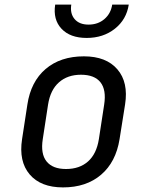

<svg xmlns="http://www.w3.org/2000/svg" viewBox="-20 -805 640 835"><path d="M254 10Q157 10 109 -46.5Q61 -103 76 -200L99 -350Q114 -450 178.5 -505Q243 -560 345 -560Q442 -560 490.5 -503.5Q539 -447 524 -351L500 -200Q484 -100 419.5 -45Q355 10 254 10ZM267 -70Q326 -70 363 -103Q400 -136 410 -200L433 -350Q443 -414 417 -447Q391 -480 332 -480Q274 -480 236.5 -447Q199 -414 189 -350L166 -200Q156 -136 182.5 -103Q209 -70 267 -70ZM357 -640Q285 -640 247.5 -680Q210 -720 220 -785H290Q284 -746 304.5 -722Q325 -698 365 -698Q406 -698 434 -722Q462 -746 468 -785H540Q530 -720 479.5 -680Q429 -640 357 -640Z"/></svg>

Font: JetBrains Mono NL
Style: Italic
Weight: 400
Italic angle: -9°
Monospace: yes
Designer: Philipp Nurullin, Konstantin Bulenkov
Foundry: JetBrains
Version: Version 2.305; ttfautohint (v1.8.4.7-5d5b)